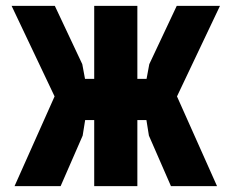

<svg xmlns="http://www.w3.org/2000/svg" viewBox="-20 -635 790 655"><path d="M563.2 0 488 -172.3 479.5 -225.4H438.6V-366H480L489.3 -416.1L582.9 -614.9H730.4L583.8 -306.1L720.4 0ZM29.6 0 166.2 -306.1 19.6 -614.9H167.1L260.7 -416.1L270 -366H311.4V-225.4H270.5L262 -172.3L186.8 0ZM301.4 0V-614.9H448.6V0Z"/></svg>

Font: Martian Mono SemiExpanded
Style: Regular
Weight: 400
Width: 6
Monospace: yes
Designer: Roman Shamin
Foundry: Evil Martians
Version: Version 1.000